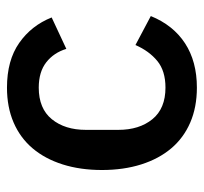

<svg xmlns="http://www.w3.org/2000/svg" viewBox="-37 -535 584 550"><g transform="rotate(-90 255.0 -260.0)"><path d="M279 12Q223 12 179 -7Q135 -26 105 -61.5Q75 -97 59 -147.5Q43 -198 43 -260Q43 -322 59 -372.5Q75 -423 105 -458.5Q135 -494 179 -513Q223 -532 279 -532Q357 -532 407 -497Q457 -462 480 -404L390 -362Q379 -398 351.5 -419.5Q324 -441 279 -441Q219 -441 188.5 -403.5Q158 -366 158 -306V-213Q158 -153 188.5 -115.5Q219 -78 279 -78Q327 -78 355.5 -101.5Q384 -125 401 -164L484 -120Q458 -56 406 -22Q354 12 279 12Z"/></g></svg>

Font: IBM Plex Sans Hebrew Medium
Style: Regular
Weight: 500
Designer: Mike Abbink, Paul van der Laan, Pieter van Rosmalen, Yanek Iontef
Foundry: Bold Monday
Version: Version 1.2